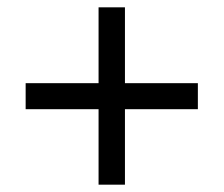

<svg xmlns="http://www.w3.org/2000/svg" viewBox="-20 -615 612 524"><path d="M321 -388H520V-317H321V-111H249V-317H50V-388H249V-595H321Z"/></svg>

Font: Noto Naskh Arabic
Style: Regular
Weight: 400
Designer: Monotype Design Team, David Williams, Mohamad Dakak and Nizar Qandah
Foundry: Monotype Imaging Inc.
Version: Version 2.013